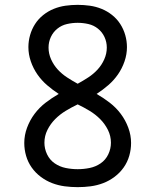

<svg xmlns="http://www.w3.org/2000/svg" viewBox="-20 -763 640 791"><path d="M300 8Q273 8 246.5 4.5Q220 1 195 -8.5Q170 -18 148 -34.5Q126 -51 110.5 -73Q95 -95 87.5 -121Q80 -147 80 -174Q80 -206 91.5 -237Q103 -268 122.5 -294Q142 -320 168 -340Q194 -360 222 -376Q196 -393 173.5 -412.5Q151 -432 134 -456.5Q117 -481 107 -510Q97 -539 97 -569Q97 -594 104 -618.5Q111 -643 124.5 -664Q138 -685 158 -701Q178 -717 201.5 -726.5Q225 -736 250 -739.5Q275 -743 300 -743Q325 -743 350 -739.5Q375 -736 398.5 -726.5Q422 -717 442 -701Q462 -685 475.5 -664Q489 -643 496 -618.5Q503 -594 503 -569Q503 -539 493 -510Q483 -481 466 -456.5Q449 -432 426.5 -412.5Q404 -393 378 -376Q406 -360 432 -340Q458 -320 477.5 -294Q497 -268 508.5 -237Q520 -206 520 -174Q520 -147 512.5 -121Q505 -95 489.5 -73Q474 -51 452 -34.5Q430 -18 405 -8.5Q380 1 353.5 4.5Q327 8 300 8ZM300 -418Q322 -430 343.5 -444Q365 -458 382 -476.5Q399 -495 409.5 -518.5Q420 -542 420 -567Q420 -590 410.5 -610.5Q401 -631 383.5 -645Q366 -659 344 -664Q322 -669 300 -669Q278 -669 256 -664Q234 -659 216.5 -645Q199 -631 189.5 -610.5Q180 -590 180 -567Q180 -542 190.5 -518.5Q201 -495 218 -476.5Q235 -458 256.5 -444Q278 -430 300 -418ZM300 -66Q325 -66 349.5 -71Q374 -76 394.5 -90Q415 -104 426 -127Q437 -150 437 -175Q437 -203 424.5 -228Q412 -253 392.5 -272.5Q373 -292 349 -306.5Q325 -321 300 -333Q275 -321 251 -306.5Q227 -292 207.5 -272.5Q188 -253 175.5 -228Q163 -203 163 -175Q163 -150 174 -127Q185 -104 205.5 -90Q226 -76 250.5 -71Q275 -66 300 -66Z"/></svg>

Font: Iosevka Extended
Style: Regular
Weight: 400
Width: 7
Monospace: yes
Designer: Belleve Invis
Foundry: Belleve Invis
Version: Version 32.5.0; ttfautohint (v1.8.4)